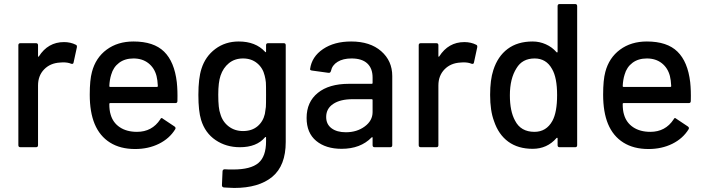

<svg xmlns="http://www.w3.org/2000/svg" viewBox="-20 -720 3449 939"><path d="M293 -514.2Q325.2 -514.2 351.1 -501Q357.4 -498.5 356 -488.8L339.8 -414.1Q338.4 -405.3 328.1 -408.2Q312.5 -415 288.1 -415L273.9 -414.1Q226.1 -411.6 196 -380.9Q166 -350.1 166 -301.8V-9.8Q166 0 155.8 0H80.1Q69.8 0 69.8 -9.8V-499Q69.8 -508.8 80.1 -508.8H155.8Q166 -508.8 166 -499V-445.8Q166 -441.9 168.5 -442.4Q169.4 -442.4 169.9 -443.8Q214.8 -514.2 293 -514.2Z M844.7 -317.9Q849.1 -277.3 847.7 -226.1Q847.7 -215.8 837.9 -215.8H518.6Q514.6 -215.8 514.6 -211.9Q514.6 -180.2 521 -160.2Q532.2 -120.1 565.9 -97.7Q599.6 -75.2 649.9 -75.2Q723.6 -75.2 763.7 -136.2Q768.6 -147.5 776.9 -139.2L834 -101.1Q841.3 -95.2 836.9 -87.9Q809.1 -42.5 757.3 -16.8Q705.6 8.8 640.6 8.8Q568.4 8.8 518.1 -22.7Q467.8 -54.2 442.9 -113.8Q418.9 -171.9 418.9 -256.8Q418.9 -329.1 429.7 -368.2Q447.8 -437.5 501.7 -477.3Q555.7 -517.1 632.8 -517.1Q731.9 -517.1 782.5 -467.5Q833 -418 844.7 -317.9ZM632.8 -434.1Q590.8 -434.1 562.5 -412.8Q534.2 -391.6 523.9 -355Q516.1 -330.6 514.6 -298.8Q514.6 -294.9 518.6 -294.9H747.6Q752 -294.9 752 -298.8Q750.5 -329.1 745.6 -348.1Q735.4 -387.7 705.8 -410.9Q676.3 -434.1 632.8 -434.1Z M1281.2 -467.8V-499Q1281.2 -508.8 1291.5 -508.8H1367.7Q1377.4 -508.8 1377.4 -499V-25.9Q1377.4 90.3 1311.5 144.8Q1245.6 199.2 1125.5 199.2Q1119.1 199.2 1101.8 198.2Q1084.5 197.3 1075.2 196.8Q1065.4 195.3 1065.4 186L1068.4 117.2Q1068.4 113.3 1071.5 110.4Q1074.7 107.4 1079.6 107.9Q1088.4 108.9 1120.6 108.9Q1206.1 108.9 1243.7 77.1Q1281.2 45.4 1281.2 -28.8V-46.9Q1281.2 -49.3 1279.8 -50Q1278.3 -50.8 1276.4 -48.8Q1235.4 0 1153.3 0Q1085.9 0 1034.4 -34.9Q982.9 -69.8 963.4 -133.8Q950.2 -176.8 950.2 -255.9Q950.2 -337.4 965.3 -383.8Q984.4 -444.3 1033.2 -480.7Q1082 -517.1 1147.5 -517.1Q1230 -517.1 1276.4 -466.8Q1281.2 -461.9 1281.2 -467.8ZM1275.4 -163.1Q1279.3 -186.5 1280.3 -196.8Q1281.2 -209 1281.2 -256.8Q1281.2 -304.7 1280.3 -316.9Q1278.8 -333 1274.4 -350.1Q1265.6 -387.7 1237.5 -410.9Q1209.5 -434.1 1168.5 -434.1Q1127.9 -434.1 1099.6 -411.1Q1071.3 -388.2 1058.6 -350.1Q1047.4 -317.4 1047.4 -256.8Q1047.4 -188.5 1057.6 -163.1Q1067.9 -125.5 1097.7 -102.3Q1127.4 -79.1 1168.5 -79.1Q1211.4 -79.1 1239 -102.1Q1266.6 -125 1275.4 -163.1Z M1697.3 -517.1Q1790 -517.1 1844.2 -469.7Q1898.4 -422.4 1898.4 -348.1V-9.8Q1898.4 0 1888.2 0H1812.5Q1802.2 0 1802.2 -9.8V-45.9Q1802.2 -51.3 1797.4 -47.9Q1743.2 7.8 1650.4 7.8Q1573.2 7.8 1526.4 -31Q1479.5 -69.8 1479.5 -143.1Q1479.5 -221.2 1534.2 -265.6Q1588.9 -310.1 1686.5 -310.1H1798.3Q1802.2 -310.1 1802.2 -314V-340.8Q1802.2 -385.7 1776.1 -409.9Q1750 -434.1 1699.2 -434.1Q1657.7 -434.1 1631.1 -417.7Q1604.5 -401.4 1598.6 -373Q1595.7 -362.3 1586.4 -363.8L1505.4 -375Q1495.1 -376.5 1496.6 -382.8Q1504.9 -442.9 1559.8 -480Q1614.7 -517.1 1697.3 -517.1ZM1671.4 -73.2Q1725.6 -73.2 1763.9 -101.6Q1802.2 -129.9 1802.2 -171.9V-231Q1802.2 -234.9 1798.3 -234.9H1704.6Q1644.5 -234.9 1609.9 -211.9Q1575.2 -189 1575.2 -147.9Q1575.2 -112.3 1601.3 -92.8Q1627.4 -73.2 1671.4 -73.2Z M2251 -514.2Q2283.2 -514.2 2309.1 -501Q2315.4 -498.5 2314 -488.8L2297.9 -414.1Q2296.4 -405.3 2286.1 -408.2Q2270.5 -415 2246.1 -415L2231.9 -414.1Q2184.1 -411.6 2154.1 -380.9Q2124 -350.1 2124 -301.8V-9.8Q2124 0 2113.8 0H2038.1Q2027.8 0 2027.8 -9.8V-499Q2027.8 -508.8 2038.1 -508.8H2113.8Q2124 -508.8 2124 -499V-445.8Q2124 -441.9 2126.5 -442.4Q2127.4 -442.4 2127.9 -443.8Q2172.9 -514.2 2251 -514.2Z M2707 -466.8V-689.9Q2707 -700.2 2716.8 -700.2H2793Q2802.7 -700.2 2802.7 -689.9V-9.8Q2802.7 0 2793 0H2716.8Q2707 0 2707 -9.8V-43Q2707 -45.4 2705.3 -46.1Q2703.6 -46.9 2701.7 -44.9Q2655.8 7.8 2585 7.8Q2513.7 7.8 2465.8 -27.1Q2418 -62 2396 -127.9Q2377 -178.7 2377 -255.9Q2377 -329.6 2392.6 -377Q2414.1 -444.3 2462.6 -480.7Q2511.2 -517.1 2585 -517.1Q2618.7 -517.1 2649.4 -503.4Q2680.2 -489.7 2701.7 -464.8Q2703.6 -462.9 2705.3 -463.6Q2707 -464.4 2707 -466.8ZM2681.6 -128.9Q2704.6 -170.9 2704.6 -254.9Q2704.6 -340.8 2679.7 -382.8Q2651.4 -434.1 2594.7 -434.1Q2534.2 -434.1 2505.9 -386.2Q2473.6 -335.4 2473.6 -253.9Q2473.6 -175.8 2499 -129.9Q2526.9 -75.2 2593.8 -75.2Q2651.9 -75.2 2681.6 -128.9Z M3355.5 -317.9Q3359.9 -277.3 3358.4 -226.1Q3358.4 -215.8 3348.6 -215.8H3029.3Q3025.4 -215.8 3025.4 -211.9Q3025.4 -180.2 3031.7 -160.2Q3043 -120.1 3076.7 -97.7Q3110.4 -75.2 3160.6 -75.2Q3234.4 -75.2 3274.4 -136.2Q3279.3 -147.5 3287.6 -139.2L3344.7 -101.1Q3352.1 -95.2 3347.7 -87.9Q3319.8 -42.5 3268.1 -16.8Q3216.3 8.8 3151.4 8.8Q3079.1 8.8 3028.8 -22.7Q2978.5 -54.2 2953.6 -113.8Q2929.7 -171.9 2929.7 -256.8Q2929.7 -329.1 2940.4 -368.2Q2958.5 -437.5 3012.5 -477.3Q3066.4 -517.1 3143.6 -517.1Q3242.7 -517.1 3293.2 -467.5Q3343.8 -418 3355.5 -317.9ZM3143.6 -434.1Q3101.6 -434.1 3073.2 -412.8Q3044.9 -391.6 3034.7 -355Q3026.9 -330.6 3025.4 -298.8Q3025.4 -294.9 3029.3 -294.9H3258.3Q3262.7 -294.9 3262.7 -298.8Q3261.2 -329.1 3256.3 -348.1Q3246.1 -387.7 3216.6 -410.9Q3187 -434.1 3143.6 -434.1Z"/></svg>

Font: Gruenseis Font Medium
Style: Regular
Weight: 500
Designer: Jeremy Tribby
Foundry: Tribby Type
Version: Version 1.408;Glyphs 3.1.2 (3151)